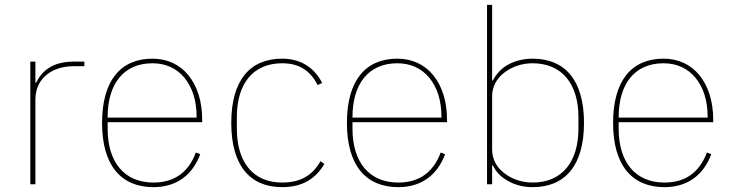

<svg xmlns="http://www.w3.org/2000/svg" viewBox="-20 -760 3022 792"><path d="M105 0V-506H126V-419H129C141 -443 157 -464 182 -480C206 -496 240 -506 287 -506H328V-487H284C243 -487 203 -476 174 -453C145 -430 126 -396 126 -349V0Z M613 12C480 12 401 -77 401 -253C401 -428 478 -518 609 -518C670 -518 721 -494 757 -450C793 -406 814 -343 814 -266V-256H424V-229C424 -92 492 -7 613 -7C698 -7 757 -48 788 -131L806 -124C775 -40 710 12 613 12ZM609 -499C490 -499 424 -414 424 -277V-275H791V-279C791 -346 773 -400 741 -439C709 -478 664 -499 609 -499Z M1144 12C1011 12 934 -77 934 -253C934 -429 1011 -518 1144 -518C1224 -518 1278 -478 1309 -418L1291 -409C1259 -468 1216 -499 1144 -499C1023 -499 957 -414 957 -277V-229C957 -92 1023 -7 1144 -7C1223 -7 1270 -39 1302 -95L1318 -84C1285 -27 1232 12 1144 12Z M1623 12C1490 12 1411 -77 1411 -253C1411 -428 1488 -518 1619 -518C1680 -518 1731 -494 1767 -450C1803 -406 1824 -343 1824 -266V-256H1434V-229C1434 -92 1502 -7 1623 -7C1708 -7 1767 -48 1798 -131L1816 -124C1785 -40 1720 12 1623 12ZM1619 -499C1500 -499 1434 -414 1434 -277V-275H1801V-279C1801 -346 1783 -400 1751 -439C1719 -478 1674 -499 1619 -499Z M1989 -740H2010V-428H2013C2024 -449 2042 -473 2070 -490C2097 -506 2133 -518 2177 -518C2310 -518 2389 -430 2389 -253C2389 -76 2310 12 2177 12C2133 12 2097 0 2070 -17C2042 -33 2024 -55 2013 -78H2010V0H1989ZM2177 -7C2298 -7 2366 -92 2366 -229V-277C2366 -414 2298 -499 2177 -499C2133 -499 2092 -485 2061 -461C2029 -437 2010 -403 2010 -363V-143C2010 -103 2029 -69 2061 -45C2092 -21 2133 -7 2177 -7Z M2721 12C2588 12 2509 -77 2509 -253C2509 -428 2586 -518 2717 -518C2778 -518 2829 -494 2865 -450C2901 -406 2922 -343 2922 -266V-256H2532V-229C2532 -92 2600 -7 2721 -7C2806 -7 2865 -48 2896 -131L2914 -124C2883 -40 2818 12 2721 12ZM2717 -499C2598 -499 2532 -414 2532 -277V-275H2899V-279C2899 -346 2881 -400 2849 -439C2817 -478 2772 -499 2717 -499Z"/></svg>

Font: Plexus Sans Thin
Style: Regular
Weight: 250
Version: Version 2.001;PS 002.001;hotconv 1.0.70;makeotf.lib2.5.58329